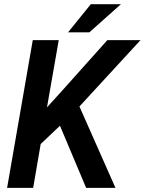

<svg xmlns="http://www.w3.org/2000/svg" viewBox="-20 -904 696 924"><path d="M268.6 -298.8 394.5 0H535.6L362.3 -391.6L656.2 -710.9H496.6L282.7 -471.7L206.1 -387.2L262.7 -710.9H137.7L14.2 0H139.6L175.8 -210.9ZM417 -883.8 307.6 -748.5H410.2L562 -883.8Z"/></svg>

Font: Roboto Mono SemiBold
Style: Italic
Weight: 600
Italic angle: -10°
Monospace: yes
Designer: Google
Version: Version 3.000